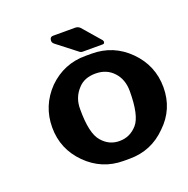

<svg xmlns="http://www.w3.org/2000/svg" viewBox="-110 -687 787 802"><g transform="rotate(-20 284.0 -286.0)"><path d="M397 -492.7Q400.4 -487.3 398.7 -481.9Q397 -476.6 390.6 -476.6H300.8Q295.4 -476.6 290 -480L202.6 -547.9Q189.9 -556.6 193.8 -570.3Q195.8 -582 210 -581.5H306.2Q318.8 -581.5 327.6 -572.8ZM242.2 -109.4Q273.4 -72.8 319.8 -73.2Q366.2 -73.2 398.2 -109.6Q430.2 -146 430.2 -254.9Q430.2 -306.6 399.9 -339.4Q369.6 -372.6 319.8 -372.6Q270 -372.6 242.2 -341.3Q209 -305.7 209.5 -254.9Q209 -146 242.2 -109.4ZM333.5 -456.1Q430.7 -456.1 499 -387.7Q567.9 -318.8 567.9 -221.7Q567.9 -124.5 498 -58.1Q430.2 10.7 333.5 10.7Q306.6 10.7 306.6 10.7Q210.4 10.7 142.1 -57.6Q73.7 -126 73.7 -222.2Q73.7 -318.8 141.6 -388.7Q210.9 -456.5 306.6 -456.1Q320.3 -456.1 333.5 -456.1Z"/></g></svg>

Font: Dyuthi
Style: Regular
Weight: 400
Designer: Hiran Venugopalan, Hussain K H and Suresh P for Sawthanthra Malayalam Computing (SMC)
Version: Version 3.0.0+20221109